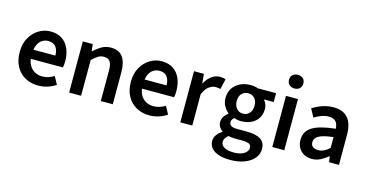

<svg xmlns="http://www.w3.org/2000/svg" viewBox="-89 -1135 3413 1780"><g transform="rotate(15 1617.5 -245.5)"><path d="M284 12Q215 12 159.5 -18.5Q104 -49 72 -106.5Q40 -164 40 -246Q40 -326 73 -383.5Q106 -441 158 -472Q210 -503 268 -503Q335 -503 380 -473Q425 -443 447.5 -390.5Q470 -338 470 -270Q470 -254 468.5 -239Q467 -224 464 -210H126V-298H368Q368 -351 344 -381.5Q320 -412 270 -412Q242 -412 215.5 -397Q189 -382 171.5 -346Q154 -310 154 -246Q154 -188 174 -151.5Q194 -115 227 -97.5Q260 -80 298 -80Q330 -80 358.5 -89Q387 -98 412 -114L452 -40Q418 -16 374.5 -2Q331 12 284 12Z M580 0V-491H675L683 -425H687Q720 -457 759 -480Q798 -503 848 -503Q927 -503 963 -452Q999 -401 999 -308V0H884V-293Q884 -354 866 -379Q848 -404 807 -404Q775 -404 750.5 -388.5Q726 -373 695 -343V0Z M1351 12Q1282 12 1226.5 -18.5Q1171 -49 1139 -106.5Q1107 -164 1107 -246Q1107 -326 1140 -383.5Q1173 -441 1225 -472Q1277 -503 1335 -503Q1402 -503 1447 -473Q1492 -443 1514.5 -390.5Q1537 -338 1537 -270Q1537 -254 1535.5 -239Q1534 -224 1531 -210H1193V-298H1435Q1435 -351 1411 -381.5Q1387 -412 1337 -412Q1309 -412 1282.5 -397Q1256 -382 1238.5 -346Q1221 -310 1221 -246Q1221 -188 1241 -151.5Q1261 -115 1294 -97.5Q1327 -80 1365 -80Q1397 -80 1425.5 -89Q1454 -98 1479 -114L1519 -40Q1485 -16 1441.5 -2Q1398 12 1351 12Z M1647 0V-491H1742L1750 -404H1754Q1780 -452 1816.5 -477.5Q1853 -503 1893 -503Q1912 -503 1925 -501Q1938 -499 1949 -493L1926 -395Q1914 -398 1904 -399.5Q1894 -401 1878 -401Q1849 -401 1817 -378.5Q1785 -356 1762 -300V0Z M2181 217Q2122 217 2076 203Q2030 189 2003.5 160.5Q1977 132 1977 89Q1977 58 1995.5 31.5Q2014 5 2047 -16V-20Q2029 -32 2016 -52Q2003 -72 2003 -102Q2003 -130 2019.5 -154Q2036 -178 2057 -193V-197Q2032 -216 2012.5 -250Q1993 -284 1993 -327Q1993 -383 2020 -422.5Q2047 -462 2091 -482.5Q2135 -503 2187 -503Q2207 -503 2226 -500Q2245 -497 2259 -491H2435V-406H2343V-402Q2357 -387 2365 -367.5Q2373 -348 2373 -322Q2373 -268 2348 -231Q2323 -194 2281 -175Q2239 -156 2187 -156Q2171 -156 2154 -159Q2137 -162 2120 -169Q2110 -159 2103 -149Q2096 -139 2096 -122Q2096 -101 2114 -89Q2132 -77 2176 -77H2263Q2352 -77 2397.5 -48.5Q2443 -20 2443 44Q2443 92 2411 131.5Q2379 171 2320 194Q2261 217 2181 217ZM2187 -228Q2210 -228 2229.5 -239.5Q2249 -251 2260.5 -273.5Q2272 -296 2272 -327Q2272 -374 2247.5 -399Q2223 -424 2187 -424Q2151 -424 2126 -399Q2101 -374 2101 -327Q2101 -296 2113 -273.5Q2125 -251 2144 -239.5Q2163 -228 2187 -228ZM2199 142Q2238 142 2268 131.5Q2298 121 2315 102.5Q2332 84 2332 63Q2332 34 2309.5 24Q2287 14 2245 14H2178Q2158 14 2142 12Q2126 10 2111 7Q2092 22 2082.5 38Q2073 54 2073 72Q2073 105 2107 123.5Q2141 142 2199 142Z M2530 0V-491H2645V0ZM2587 -577Q2557 -577 2537.5 -595Q2518 -613 2518 -643Q2518 -673 2537.5 -690.5Q2557 -708 2587 -708Q2618 -708 2637 -690.5Q2656 -673 2656 -643Q2656 -613 2637 -595Q2618 -577 2587 -577Z M2911 12Q2868 12 2835 -6Q2802 -24 2783.5 -56.5Q2765 -89 2765 -132Q2765 -215 2834.5 -257.5Q2904 -300 3055 -316Q3054 -341 3045.5 -362Q3037 -383 3017.5 -395.5Q2998 -408 2965 -408Q2929 -408 2894.5 -395Q2860 -382 2827 -362L2785 -440Q2812 -457 2844 -471.5Q2876 -486 2912 -494.5Q2948 -503 2987 -503Q3048 -503 3088.5 -478.5Q3129 -454 3149.5 -406.5Q3170 -359 3170 -290V0H3075L3067 -54H3063Q3029 -26 2992 -7Q2955 12 2911 12ZM2947 -82Q2977 -82 3002.5 -94.5Q3028 -107 3055 -132V-236Q2988 -228 2949 -215Q2910 -202 2893.5 -183.5Q2877 -165 2877 -140Q2877 -109 2897 -95.5Q2917 -82 2947 -82Z"/></g></svg>

Font: Source Sans 3 ExtraLight SemiBold
Style: Regular
Weight: 600
Version: Version 3.052;hotconv 1.1.0;makeotfexe 2.6.0